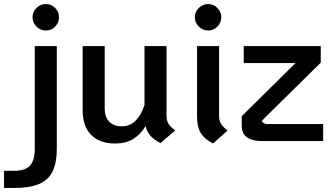

<svg xmlns="http://www.w3.org/2000/svg" viewBox="-85 -698 1644 950"><path d="M76 -613Q76 -639 95.5 -658.5Q115 -678 142 -678Q169 -678 188 -658.5Q207 -639 207 -613Q207 -586 188 -566.5Q169 -547 142 -547Q115 -547 95.5 -566.5Q76 -586 76 -613ZM-65 147H-15Q40 147 63.5 121.5Q87 96 87 37V-470H196V37Q196 108 175 150.5Q154 193 108 212.5Q62 232 -15 232H-65Z M782 -53 709 10Q676 -7 659 -26.5Q642 -46 635 -74Q612 -34 575 -11Q538 12 485 12Q408 12 366 -30.5Q324 -73 324 -152V-470H433V-161Q433 -120 455 -96.5Q477 -73 517 -73Q559 -73 587 -102Q615 -131 630 -179V-470H739V-126Q739 -102 748 -86.5Q757 -71 782 -53Z M879 -613Q879 -639 898.5 -658.5Q918 -678 945 -678Q971 -678 990.5 -658.5Q1010 -639 1010 -613Q1010 -586 990.5 -566.5Q971 -547 945 -547Q918 -547 898.5 -566.5Q879 -586 879 -613ZM890 -123V-470H999V-125Q999 -101 1008 -86Q1017 -71 1041 -52L969 12Q925 -11 907.5 -41Q890 -71 890 -123Z M1514 -84V0H1213Q1163 0 1137 -18.5Q1111 -37 1111 -78V-123L1377 -386H1121V-470H1502V-388L1210 -100Q1217 -84 1240 -84Z"/></svg>

Font: KoHo SemiBold
Style: Regular
Weight: 600
Designer: Cadson Demak & Katatrad Team
Foundry: Cadson Demak Co.,Ltd.
Version: Version 1.000; ttfautohint (v1.6)